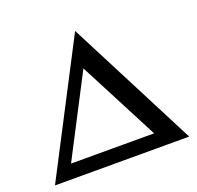

<svg xmlns="http://www.w3.org/2000/svg" viewBox="-108 -708 844 823"><g transform="rotate(-20 314.0 -296.5)"><path d="M7.8 0 315.4 -592.8 620.1 0ZM104.5 -64.5H483.4L293.9 -429.7Z"/></g></svg>

Font: Crimson Pro
Style: Regular
Weight: 400
Designer: Jacques Le Bailly
Foundry: Baron von Fonthausen
Version: Version 1.003